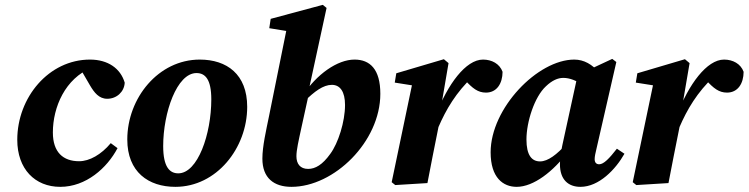

<svg xmlns="http://www.w3.org/2000/svg" viewBox="-20 -739 3022 775"><path d="M223.2 15.2C327.3 15.2 412.3 -60.9 454.4 -141L427.1 -161.2C388.6 -114.9 341.1 -88.2 299.3 -88.2C234.8 -88.2 193.4 -124.4 193.4 -204.2C193.4 -307.3 243.7 -422.2 349.4 -465.4L299.4 -469.9L343.7 -393.6C360.3 -365.7 379.3 -340.3 412.8 -340.3C451 -340.3 481.5 -368.4 483.4 -405.3C466.6 -462.8 415.7 -498.5 343.2 -498.5C177.1 -498.5 49.7 -345.9 49.7 -174.7C49.7 -56.9 121.1 15.2 223.2 15.2Z M687.9 15.2C853.9 15.2 977.8 -140.9 977.8 -307.7C977.8 -439.4 895.4 -498.5 786.3 -498.5C619.3 -498.5 493.8 -343 493.8 -176C493.8 -44.7 579.3 15.2 687.9 15.2ZM699.6 -39.3C665.3 -39.3 638.7 -64.2 638.7 -149.3C638.7 -284.6 694 -444.1 773.1 -444.1C808.6 -444.1 832.9 -418.7 832.9 -337.8C832.9 -198.1 778.4 -39.3 699.6 -39.3Z M1156.5 15.2C1328.6 15.2 1515.2 -167.1 1515.2 -360.4C1515.2 -459.8 1473.2 -498.5 1411.2 -498.5C1341.8 -498.5 1258 -439.4 1201.5 -352.9L1208.5 -329.8C1249.7 -370.1 1284.6 -396.5 1319.6 -396.5C1353 -396.5 1372.7 -368.8 1372.7 -315.3C1372.7 -247.8 1345.3 -161.1 1313 -117.7C1281.8 -74.1 1253 -57.2 1223.6 -57.2C1192.3 -57.2 1176.5 -77.2 1176.5 -108.3C1176.5 -133.3 1184.8 -169.2 1197.2 -226.4L1227.4 -364.1L1226.1 -374.7L1298.2 -707L1282.8 -719.4L1072.6 -662.9L1066.9 -625.2L1191.8 -604.9L1139.6 -634.9L1065.7 -269.3C1054.2 -212.4 1039.1 -148.5 1039.1 -98.6C1039.1 -20.9 1085.1 15.2 1156.5 15.2Z M1749 -224.3C1780.7 -297.7 1820.5 -365.6 1889.7 -431.1L1841.9 -432L1856.7 -415.9C1887.4 -382.6 1908.9 -365.2 1941.5 -365.2C1985.3 -365.2 2008.3 -401.9 2008.6 -449.1C1996.8 -481.9 1964.8 -498.5 1929.6 -498.5C1860.1 -498.5 1786.5 -398.2 1740.3 -275.9L1749 -224.3ZM1561 -3.6 1575.4 8 1705.3 0C1719 -72.4 1733.2 -142.9 1747.5 -214.3L1765.1 -302.9L1760.7 -309.5L1790.5 -484.2L1771.7 -500L1579.6 -443.2L1573.4 -405.6L1699.9 -385.6L1646.9 -414.7L1561 -3.6Z M2065.5 15.2C2133.7 15.2 2213.3 -46.8 2273.2 -127L2267.1 -159.1C2228.1 -115.4 2191.8 -87.5 2159.9 -87.5C2126.1 -87.5 2105 -112.9 2105 -176C2105 -247 2137.2 -348.1 2183.8 -390.9C2208.5 -414.4 2231.7 -424.6 2253.6 -424.6C2280.7 -424.6 2307.5 -413 2331.1 -396.3L2398.8 -445.8C2370.6 -478.9 2337.4 -498.5 2298 -498.5C2150.5 -498.5 1960.4 -302.5 1960.4 -124.2C1960.4 -21.3 2011.1 15.2 2065.5 15.2ZM2322.9 15.2C2397.8 15.2 2464.9 -55.3 2500.6 -118.4L2470.1 -138.8C2439.4 -99.4 2417 -75.9 2398.5 -75.9C2386.9 -75.9 2380.3 -83.2 2380.3 -96.5C2380.3 -107 2383.3 -120.8 2387.8 -139.3L2467.8 -488.7L2451.3 -501.3L2311.7 -436.2L2250.2 -154.4C2243.9 -125 2240.2 -101.1 2240.2 -75.7C2240.2 -14.4 2273.5 15.2 2322.9 15.2Z M2722 -224.3C2753.7 -297.7 2793.5 -365.6 2862.7 -431.1L2814.9 -432L2829.7 -415.9C2860.4 -382.6 2881.9 -365.2 2914.5 -365.2C2958.3 -365.2 2981.3 -401.9 2981.6 -449.1C2969.8 -481.9 2937.8 -498.5 2902.6 -498.5C2833.1 -498.5 2759.5 -398.2 2713.3 -275.9L2722 -224.3ZM2534 -3.6 2548.4 8 2678.3 0C2692 -72.4 2706.2 -142.9 2720.5 -214.3L2738.1 -302.9L2733.7 -309.5L2763.5 -484.2L2744.7 -500L2552.6 -443.2L2546.4 -405.6L2672.9 -385.6L2619.9 -414.7L2534 -3.6Z"/></svg>

Font: Source Serif Variable
Style: Italic
Weight: 389
Italic angle: -12°
Designer: Frank Grießhammer
Foundry: Adobe Systems Incorporated
Version: Version 3.001;hotconv 1.0.111;makeotfexe 2.5.65597